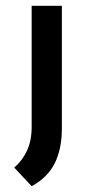

<svg xmlns="http://www.w3.org/2000/svg" viewBox="-20 -439 307 661"><path d="M89 202 29 138Q57 114 73 79.5Q89 45 89 -2V-419H193V2Q193 74 168.5 123Q144 172 89 202Z"/></svg>

Font: Josefin Sans Thin Medium
Style: Regular
Weight: 500
Version: Version 2.000